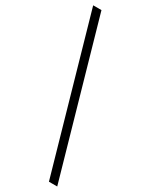

<svg xmlns="http://www.w3.org/2000/svg" viewBox="-243 -786 816 1043"><g transform="rotate(30 165.5 -265.0)"><path d="M56 -740 327 210H275L4 -740Z"/></g></svg>

Font: Georama ExtraCondensed Thin Light
Style: Regular
Weight: 300
Version: Version 1.001